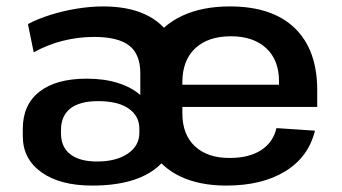

<svg xmlns="http://www.w3.org/2000/svg" viewBox="-20 -569 1065 598"><path d="M267 9Q167 9 109 -32.5Q51 -74 51 -145V-168Q51 -243 103 -283.5Q155 -324 250 -324Q305 -324 347.5 -310.5Q390 -297 417 -273V-341Q417 -400 382.5 -427Q348 -454 273 -454Q224 -454 176 -442Q128 -430 85 -406L67 -494Q97 -510 136.5 -522.5Q176 -535 219 -542Q262 -549 301 -549Q378 -549 431.5 -524.5Q485 -500 512.5 -453Q540 -406 540 -338V-228Q540 -109 472 -50Q404 9 267 9ZM282 -66Q342 -66 378 -90.5Q414 -115 414 -155V-168Q414 -208 380.5 -231Q347 -254 286 -254Q228 -254 199 -231Q170 -208 170 -164V-153Q170 -111 199 -88.5Q228 -66 282 -66ZM685 9Q602 9 542.5 -19Q483 -47 452 -100.5Q421 -154 421 -230V-310Q421 -385 454 -438.5Q487 -492 549 -520.5Q611 -549 696 -549Q828 -549 898 -481.5Q968 -414 968 -288V-236H524V-305H867L849 -278V-316Q849 -382 809 -419Q769 -456 699 -456Q628 -456 588 -418.5Q548 -381 548 -313V-216Q548 -150 587 -113.5Q626 -77 695 -77Q756 -77 793.5 -101.5Q831 -126 841 -170L961 -162Q941 -80 868.5 -35.5Q796 9 685 9Z"/></svg>

Font: Pathway Extreme 12pt SemiBold
Style: Regular
Weight: 600
Version: Version 1.001;gftools[0.9.26]